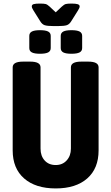

<svg xmlns="http://www.w3.org/2000/svg" viewBox="-20 -1047 623 1075"><path d="M51 -205V-670Q51 -702 109 -702H149Q207 -702 207 -670V-215Q207 -174 230 -148.5Q253 -123 292 -123Q330 -123 353.5 -149Q377 -175 377 -215V-670Q377 -702 435 -702H474Q532 -702 532 -670V-205Q532 -104 468.5 -48Q405 8 292 8Q179 8 115 -48Q51 -104 51 -205ZM144 -778V-846Q144 -863 158.5 -870.5Q173 -878 204 -878Q235 -878 249.5 -870.5Q264 -863 264 -846V-778Q264 -761 249.5 -753.5Q235 -746 204 -746Q173 -746 158.5 -753.5Q144 -761 144 -778ZM320 -778V-846Q320 -863 334.5 -870.5Q349 -878 380 -878Q411 -878 425.5 -870.5Q440 -863 440 -846V-778Q440 -761 425.5 -753.5Q411 -746 380 -746Q349 -746 334.5 -753.5Q320 -761 320 -778ZM204 -930 167 -989Q158 -1003 158 -1011Q158 -1021 169 -1024Q180 -1027 203 -1027Q226 -1027 235.5 -1024.5Q245 -1022 258 -1010L292 -978L326 -1010Q339 -1022 348.5 -1024.5Q358 -1027 381 -1027Q404 -1027 415 -1023.5Q426 -1020 426 -1011Q426 -1003 417 -989L380 -930Q369 -911 354 -906Q339 -901 304 -901H280Q245 -901 230 -906Q215 -911 204 -930Z"/></svg>

Font: Asap Condensed
Style: Bold
Weight: 700
Designer: Pablo Cosgaya
Foundry: Omnibus-Type
Version: Version 1.010; ttfautohint (v1.8)